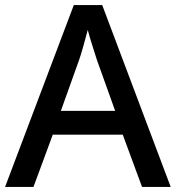

<svg xmlns="http://www.w3.org/2000/svg" viewBox="-20 -737 694 757"><path d="M540 0 464 -206H188L112 0H0L271 -717H383L653 0ZM362 -501Q359 -512 351.5 -534Q344 -556 337 -580Q330 -604 326 -619Q318 -588 308 -553Q298 -518 292 -501L220 -300H434Z"/></svg>

Font: Noto Sans Bengali Medium
Style: Regular
Weight: 500
Designer: Jelle Bosma - Monotype Design Team
Foundry: Monotype Imaging Inc.
Version: Version 2.003; ttfautohint (v1.8.4.7-5d5b)